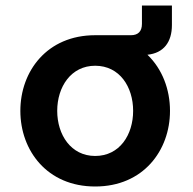

<svg xmlns="http://www.w3.org/2000/svg" viewBox="-20 -668 700 698"><path d="M326 10C501 10 598 -121 598 -265C598 -343 570 -417 516 -469C575 -475 605 -515 605 -577V-648H496V-581C496 -554 482 -540 456 -540H326C151 -540 54 -409 54 -265C54 -121 151 10 326 10ZM326 -101C238 -101 188 -178 188 -265C188 -352 238 -429 326 -429C415 -429 464 -352 464 -265C464 -178 415 -101 326 -101Z"/></svg>

Font: Be Vietnam Pro SemiBold
Style: Regular
Weight: 600
Designer: Lam Bao, Tony Le, Vietanh Nguyen
Foundry: Yellow Type Foundry
Version: Version 1.002